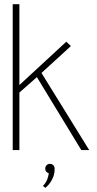

<svg xmlns="http://www.w3.org/2000/svg" viewBox="-20 -720 467 921"><path d="M186 172 198 181Q200 179 207 172.5Q214 166 222 154.5Q230 143 236 127Q242 111 242 89Q242 79 235.5 72.5Q229 66 219 66Q210 66 203.5 72.5Q197 79 197 89Q197 98 202 103.5Q207 109 214 111Q213 123 207 139.5Q201 156 186 172ZM179 -370 320 -499 298 -520 73 -312V-700H41V0H73V-276L157 -350L370 0H408Z"/></svg>

Font: Advent Pro ExtraLight
Style: Regular
Weight: 250
Version: Version 3.000